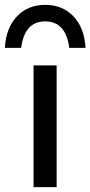

<svg xmlns="http://www.w3.org/2000/svg" viewBox="-68 -770 372 790"><path d="M165 -501V0H70V-501ZM217 -573Q203 -682 118 -682Q33 -682 19 -573H-48Q-43 -656 2 -703Q47 -750 118 -750Q189 -750 234 -703Q279 -656 284 -573Z"/></svg>

Font: Livvic Medium
Style: Regular
Weight: 500
Designer: Jacques Le Bailly, Baron von Fonthausen
Version: Version 1.001; ttfautohint (v1.8.2)